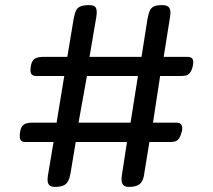

<svg xmlns="http://www.w3.org/2000/svg" viewBox="-20 -719 836 753"><path d="M195 14Q177 14 170.5 3.5Q164 -7 168 -31L190 -162H80Q66 -162 61 -169.5Q56 -177 58 -195Q60 -213 65.5 -222Q71 -231 81.5 -234.5Q92 -238 105 -238H202L232 -421H123Q109 -421 103.5 -428Q98 -435 100 -452Q102 -471 108 -480Q114 -489 124 -492.5Q134 -496 148 -496H244L269 -646Q273 -668 279 -679Q285 -690 297 -694.5Q309 -699 330 -699Q351 -699 356.5 -687.5Q362 -676 357 -648L331 -496H535L558 -642Q562 -664 567 -676Q572 -688 583 -693.5Q594 -699 616 -699Q637 -699 644 -688.5Q651 -678 647 -653L622 -496H714Q731 -496 735.5 -487Q740 -478 736 -460Q732 -442 725 -433.5Q718 -425 709.5 -423Q701 -421 690 -421H608L580 -238H671Q688 -238 692 -228.5Q696 -219 694 -206Q689 -187 683 -177.5Q677 -168 668.5 -165Q660 -162 647 -162H566L546 -40Q544 -22 538 -10Q532 2 519.5 8Q507 14 484 14Q468 14 461 3.5Q454 -7 458 -32L478 -162H277L257 -42Q254 -23 248 -10.5Q242 2 230 8Q218 14 195 14ZM288 -238H492L521 -421H321Z"/></svg>

Font: Fredoka Light
Style: Regular
Weight: 400
Version: Version 2.001